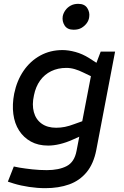

<svg xmlns="http://www.w3.org/2000/svg" viewBox="-20 -772 648 1001"><path d="M216 209Q175 209 131.5 202.5Q88 196 52 185L21 175L52 96L82 102Q112 107 149 111Q186 115 224 115Q287 115 327.5 94Q368 73 379 15L460 -406L475 -424L505 -503H580L482 10Q468 82 431.5 126Q395 170 340.5 189.5Q286 209 216 209ZM231 -13Q179 -13 141 -34Q103 -55 79.5 -91.5Q56 -128 49.5 -177.5Q43 -227 54 -284Q68 -352 103 -403Q138 -454 190 -482.5Q242 -511 306 -511Q337 -511 373.5 -501Q410 -491 445 -469L493 -438L460 -372L414 -394Q392 -405 370 -411.5Q348 -418 326 -418Q282 -418 247 -401Q212 -384 189 -352Q166 -320 157 -275Q146 -226 156.5 -187.5Q167 -149 197 -127.5Q227 -106 273 -106Q296 -106 318.5 -110.5Q341 -115 367 -125L409 -140L424 -73L359 -44Q326 -29 293 -21Q260 -13 231 -13ZM364 -617Q331 -617 317 -639Q303 -661 307 -687Q310 -703 320.5 -718Q331 -733 348 -742.5Q365 -752 388 -752Q421 -752 435 -730Q449 -708 445 -683Q443 -666 432.5 -651.5Q422 -637 405.5 -627Q389 -617 364 -617Z"/></svg>

Font: REM
Style: Italic
Weight: 400
Italic angle: -11°
Designer: Octavio Pardo
Foundry: Ashler Design
Version: Version 1.005;gftools[0.9.28]